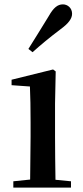

<svg xmlns="http://www.w3.org/2000/svg" viewBox="-20 -859 382 879"><path d="M110 -635 129 -620C166 -653 204 -685 257 -725C294 -752 310 -774 310 -796C310 -823 289 -839 268 -839C244 -839 225 -824 203 -785C166 -724 138 -680 110 -635ZM117 0H305V-29L234 -36C233 -93 232 -177 232 -232V-385L235 -532L223 -541L33 -494V-469L117 -463C119 -414 120 -367 120 -300V-232L118 -37L41 -29V0Z"/></svg>

Font: Noto Serif HK SemiBold
Style: Regular
Weight: 600
Designer: Ryoko NISHIZUKA 西塚涼子 (kana & ideographs); Frank Grießhammer (Latin, Greek & Cyrillic); Wenlong ZHANG 张文龙 (bopomofo); San
Foundry: Adobe
Version: Version 2.001;hotconv 1.1.0;makeotfexe 2.6.0